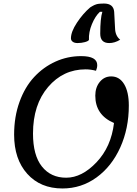

<svg xmlns="http://www.w3.org/2000/svg" viewBox="-20 -1043 777 1088"><path d="M419 -799Q402 -799 392 -806.5Q382 -814 382 -826Q382 -863 416 -914.5Q450 -966 491 -1001Q493 -1002 497.5 -1005Q502 -1008 503.5 -1008.5Q505 -1009 509 -1011.5Q513 -1014 515 -1014.5Q517 -1015 521.5 -1017Q526 -1019 529 -1019.5Q532 -1020 536.5 -1021Q541 -1022 545.5 -1022Q550 -1022 556 -1022.5Q562 -1023 569 -1023Q623 -1023 627 -976L632 -883Q633 -840 661 -818Q630 -799 599 -799Q548 -799 548 -852Q548 -938 560 -976H546Q520 -952 501 -906.5Q482 -861 484 -817Q481 -810 461.5 -804.5Q442 -799 419 -799ZM334 25Q209 25 134.5 -58Q60 -141 60 -280Q60 -381 90.5 -465.5Q121 -550 173.5 -606.5Q226 -663 294.5 -694Q363 -725 440 -725Q531 -725 531 -674Q531 -659 524 -642Q494 -650 465 -650Q338 -650 252.5 -550Q167 -450 167 -286Q167 -163 217.5 -99.5Q268 -36 355 -36Q444 -36 527 -123.5Q610 -211 626 -346Q520 -391 520 -501Q520 -548 545.5 -579Q571 -610 610 -610Q657 -610 683.5 -566Q710 -522 710 -445Q710 -315 661.5 -207.5Q613 -100 527 -37.5Q441 25 334 25Z"/></svg>

Font: Lemonada Light
Style: Regular
Weight: 300
Designer: Mohamed Gaber (Arabic), Eduardo Tunni (Latin)
Foundry: Kief Type Foundry
Version: Version 4.004